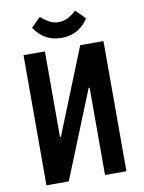

<svg xmlns="http://www.w3.org/2000/svg" viewBox="-96 -951 761 1017"><g transform="rotate(-10 285.0 -442.5)"><path d="M70 0V-700H185V-240H190L375 -700H500V0H385V-470H380L190 0ZM285 -755Q236 -755 199.5 -776.5Q163 -798 140 -835L190 -885Q205 -870 230 -855Q255 -840 285 -840Q315 -840 340 -855Q365 -870 380 -885L430 -835Q408 -798 371 -776.5Q334 -755 285 -755Z"/></g></svg>

Font: Cuprum
Style: Regular
Weight: 400
Designer: Jovanny Lemonad
Foundry: Jovanny Lemonad
Version: Version 3.000